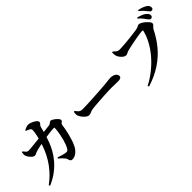

<svg xmlns="http://www.w3.org/2000/svg" viewBox="87 -1780 2775 2775"><g transform="rotate(-45 1475.0 -392.5)"><path d="M589.9 15.1Q566.6 15.1 557.2 4.5Q547.8 -6.1 541.1 -30.8Q536.9 -48.4 526.6 -63.2Q516.4 -78 497.2 -96.8Q478.1 -115.7 446 -143.2L454.6 -158.3Q484.3 -147.9 509.8 -139.8Q535.3 -131.7 554.8 -127.3Q574.2 -122.9 586.1 -121.8Q605.4 -119.7 615.2 -123.2Q624.9 -126.8 634.5 -139.1Q651.6 -161.6 665.6 -197.4Q679.7 -233.2 691.3 -274.8Q702.8 -316.4 710.7 -357.4Q718.6 -398.4 722.9 -432.2Q727.2 -466.1 727.2 -485.1Q727.2 -497.6 715.9 -497.6Q694.6 -497.6 665.5 -494.7Q636.5 -491.9 604.9 -487.4Q573.3 -482.9 542.4 -478.1Q511.6 -473.4 485.5 -468.9Q468.5 -466.4 445.3 -462.4Q422.1 -458.3 397.5 -452.9Q372.8 -447.5 350.4 -442.5Q328 -437.5 312.7 -432.6Q290.4 -426.1 273.7 -416.8Q256.9 -407.5 238.6 -407.5Q222.9 -407.5 203.3 -423.1Q183.7 -438.8 167.6 -460.5Q151.5 -482.2 144.8 -499.2Q137.6 -517.3 138.1 -535.5Q138.6 -553.7 142.2 -575.5L156.2 -579Q172.9 -556.4 189.4 -539.5Q205.9 -522.6 231.5 -522.6Q243.1 -522.6 272.3 -525.3Q301.5 -528.1 342.7 -532.2Q383.9 -536.2 431.3 -541.6Q478.7 -547 526.5 -552.6Q574.3 -558.3 617.8 -563.8Q661.3 -569.3 693 -572.7Q707 -574.7 717.3 -582.3Q727.6 -589.8 737.1 -597.4Q746.6 -605 757.2 -605Q769.1 -605 788.5 -594.2Q807.9 -583.5 827.5 -567Q847.1 -550.6 860.8 -533.6Q874.5 -516.5 874.5 -504Q874.5 -490.6 865.5 -483.3Q856.5 -476 846.1 -467Q835.7 -458 833 -439.2Q828.4 -406.2 820.6 -363.7Q812.8 -321.2 801.2 -274.3Q789.7 -227.4 774 -181.1Q758.3 -134.9 737.5 -94.4Q723.6 -66.5 699.9 -41.2Q676.3 -15.9 648 -0.4Q619.7 15.1 589.9 15.1ZM78.3 37.2Q164.6 -27.1 225.3 -95.2Q286 -163.4 327.1 -231.8Q368.2 -300.2 395.1 -366.1Q422 -431.9 439.4 -491.6Q446.6 -513.8 453.4 -541.3Q460.2 -568.8 466.2 -596.2Q472.1 -623.7 475.9 -647.3Q479.6 -670.9 479.6 -684.6Q479.9 -700.8 476.7 -709.2Q473.6 -717.6 463.5 -723.8Q450.5 -732.9 434.4 -739.9Q418.3 -746.9 402.4 -752.3L401.7 -766.8Q419.6 -775.4 442.5 -784.8Q465.5 -794.2 486.2 -794Q507 -794 532.2 -785.2Q557.4 -776.4 580.2 -763.4Q602.9 -750.4 617.4 -735.6Q631.9 -720.8 631.9 -708.4Q631.9 -692.8 624.3 -684.4Q616.8 -676 607.7 -666Q598.7 -656.1 592.7 -635.1Q589 -619.3 583.3 -596.4Q577.5 -573.5 570.1 -545.6Q562.6 -517.8 552.5 -486.2Q540.9 -447.8 520.8 -394.5Q500.6 -341.3 467.4 -280.9Q434.2 -220.5 383.6 -159.6Q332.9 -98.7 261.2 -43.4Q189.4 11.9 91.2 54.6Z M1207.4 -265.5Q1187.6 -265.5 1163.3 -283.7Q1138.9 -301.9 1118.1 -328.2Q1097.3 -354.6 1087.6 -378.8Q1081.2 -396.2 1081.9 -416.6Q1082.7 -436.9 1085.1 -455L1102 -460.6Q1116.8 -440.9 1129.6 -425.9Q1142.4 -410.9 1159.3 -402.5Q1176.2 -394.1 1202.2 -394.1Q1229 -394.1 1269.7 -395.6Q1310.3 -397.1 1357.9 -399.4Q1405.5 -401.6 1454.2 -404.6Q1502.9 -407.6 1546.8 -410.6Q1590.6 -413.6 1623.5 -416.1Q1656.5 -418.6 1671.6 -419.4Q1721.6 -423.8 1755.7 -428.7Q1789.9 -433.5 1808.2 -433.5Q1838.5 -433.5 1863.9 -423.8Q1889.3 -414.1 1904.8 -397.6Q1920.3 -381.1 1920.3 -359.1Q1920.3 -337.5 1903 -326.9Q1885.7 -316.4 1853.9 -316.4Q1824.6 -316.4 1793.1 -317.8Q1761.7 -319.2 1708.5 -319.2Q1685.7 -319.2 1648.3 -317.7Q1610.9 -316.2 1565.7 -313.5Q1520.6 -310.9 1476 -307.8Q1431.5 -304.6 1393.3 -301.6Q1355.1 -298.6 1332.4 -296.4Q1296.4 -292.6 1276.1 -285.3Q1255.7 -278.1 1241 -271.8Q1226.2 -265.5 1207.4 -265.5Z M2104 33.1Q2206.7 -20.2 2293.6 -90.9Q2380.6 -161.6 2448.3 -242.6Q2516 -323.5 2560.9 -408.4Q2605.8 -493.3 2624.3 -575.3Q2626.1 -582 2623.4 -584.5Q2620.7 -587 2615.4 -587Q2598.6 -587 2570.8 -583.6Q2543.1 -580.3 2508.8 -574.3Q2474.5 -568.4 2438.6 -561.8Q2402.7 -555.2 2369.7 -548.2Q2336.7 -541.2 2310.4 -535.1Q2284.1 -529.1 2270.1 -525.3Q2252.5 -521.3 2234.4 -510.4Q2216.4 -499.4 2198.7 -499.4Q2176.5 -499.4 2153.4 -517.3Q2130.4 -535.3 2112.7 -559.5Q2095.1 -583.7 2090.1 -602.5Q2085.3 -621.4 2084.5 -636.9Q2083.7 -652.4 2083.9 -672L2098.3 -677.8Q2119 -657.1 2139.8 -641.2Q2160.5 -625.2 2188 -625.2Q2208 -625.2 2240.3 -626.9Q2272.5 -628.7 2311.6 -632.1Q2350.7 -635.5 2391 -639.9Q2431.4 -644.3 2468.2 -648.6Q2504.9 -652.9 2532.8 -657Q2560.7 -661.1 2573.9 -663.9Q2594.8 -668.8 2605 -674.4Q2615.1 -680 2623.2 -684.4Q2631.2 -688.7 2644.5 -688.7Q2662.3 -688.7 2687.6 -674.4Q2712.9 -660.1 2737.5 -638.5Q2762.1 -616.9 2778.9 -595.8Q2795.7 -574.7 2795.7 -561.3Q2795.7 -544.6 2785.8 -533.4Q2775.8 -522.3 2763.6 -511.5Q2751.3 -500.8 2742.8 -484.5Q2682.9 -362.9 2598.6 -260.4Q2514.3 -157.8 2396.2 -78.7Q2278.1 0.5 2115.7 52.7ZM2825.2 -619.7Q2813.1 -619.7 2802.7 -629.8Q2792.3 -640 2779.7 -657.5Q2765.9 -678 2745.4 -704.1Q2724.8 -730.2 2689.2 -760L2698.8 -773.6Q2741.2 -762.7 2775.6 -748Q2809.9 -733.3 2832.8 -712.1Q2849.1 -697.8 2855.4 -684Q2861.8 -670.3 2861.8 -656Q2861.8 -640.9 2851.6 -630.3Q2841.5 -619.7 2825.2 -619.7ZM2916.2 -695Q2901.2 -695 2891.1 -705.7Q2881.1 -716.5 2866 -735.5Q2852.4 -753 2833.2 -775Q2814 -797 2774.4 -827.5L2783.3 -840.4Q2826.2 -832 2859.5 -819.5Q2892.8 -807 2913.7 -791.6Q2933.2 -777.7 2941.1 -762.4Q2949 -747 2949 -729.8Q2949 -714 2940.4 -704.5Q2931.7 -695 2916.2 -695Z"/></g></svg>

Font: Noto Serif HK ExtraLight
Style: Regular
Weight: 200
Designer: Ryoko NISHIZUKA 西塚涼子 (kana & ideographs); Frank Grießhammer (Latin, Greek & Cyrillic); Wenlong ZHANG 张文龙 (bopomofo); San
Foundry: Adobe
Version: Version 2.002-H1;hotconv 1.1.0;makeotfexe 2.6.0